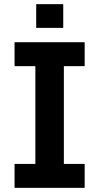

<svg xmlns="http://www.w3.org/2000/svg" viewBox="-20 -903 477 923"><path d="M50 0H387V-115H287V-585H387V-700H50V-585H150V-115H50ZM154 -769H284V-883H154Z"/></svg>

Font: Finlandica SemiBold
Style: Regular
Weight: 600
Designer: Niklas Ekholm, Juho Hiilivirta, Jaakko Suomalainen
Foundry: Helsinki Type Studio
Version: Version 2.000;Glyphs 3.2 (3202)